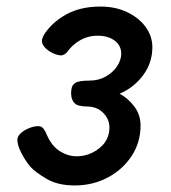

<svg xmlns="http://www.w3.org/2000/svg" viewBox="-20 -558 522 586"><path d="M409 -175Q409 -208 389.5 -233.5Q370 -259 345 -272Q388 -290 416.5 -328Q445 -366 445 -414Q445 -447 425 -475Q405 -503 369 -520.5Q333 -538 286 -538Q219 -538 172 -508Q146 -492 127 -469.5Q108 -447 108 -433Q108 -422 118.5 -411.5Q129 -401 143 -395Q157 -389 166 -389Q178 -389 188.5 -403.5Q199 -418 215 -429Q243 -449 278 -449Q310 -449 330 -434Q350 -419 350 -394Q350 -375 337.5 -356Q325 -337 303 -324.5Q281 -312 253 -312Q220 -312 210 -305Q202 -300 199.5 -292Q197 -284 197 -274Q197 -253 208 -243Q212 -238 222.5 -235.5Q233 -233 245 -233Q276 -233 295 -213.5Q314 -194 314 -169Q314 -130 283 -105.5Q252 -81 214 -81Q188 -81 163.5 -96Q139 -111 124 -144Q119 -157 113 -165Q107 -173 97 -173Q84 -173 69 -167Q54 -161 43.5 -151.5Q33 -142 33 -131Q33 -115 45 -91.5Q57 -68 72 -50Q87 -33 121.5 -12.5Q156 8 208 8Q263 8 308.5 -16Q354 -40 381.5 -81.5Q409 -123 409 -175Z"/></svg>

Font: Lisu Bosa SemiBold
Style: Italic
Weight: 600
Italic angle: -19°
Designer: David Morse, Annie Olsen, Victor Gaultney, Frank Grießhammer (Latin)
Foundry: SIL International
Version: Version 2.000